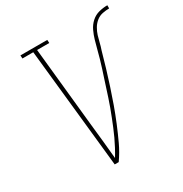

<svg xmlns="http://www.w3.org/2000/svg" viewBox="-170 -866 952 997"><g transform="rotate(-30 306.0 -367.5)"><path d="M232 0 157 -716H92L91 -735H252L253 -716H180L228 -245Q234 -191 239.5 -136.5Q245 -82 250 -28Q264 -51 276.5 -74.5Q289 -98 300 -121.5Q311 -145 321 -169.5Q331 -194 340.5 -218Q350 -242 359 -266.5Q368 -291 376 -315.5Q384 -340 392 -365Q400 -390 408 -414.5Q416 -439 424 -463.5Q432 -488 439 -513Q446 -538 452.5 -563Q459 -588 466 -612.5Q473 -637 484.5 -661.5Q496 -686 516 -704Q536 -722 561.5 -728.5Q587 -735 612 -735V-716Q593 -716 572.5 -712Q552 -708 535.5 -695Q519 -682 508 -663.5Q497 -645 491 -625.5Q485 -606 480.5 -586.5Q476 -567 469 -547Q456 -500 442 -453.5Q428 -407 413 -361Q398 -315 381.5 -269Q365 -223 346 -177Q327 -131 306 -86Q285 -41 256 0Z"/></g></svg>

Font: Iosevka Etoile Thin
Style: Italic
Weight: 100
Italic angle: -9°
Designer: Belleve Invis
Foundry: Belleve Invis
Version: Version 22.1.2; ttfautohint (v1.8.4)